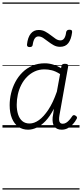

<svg xmlns="http://www.w3.org/2000/svg" viewBox="-20 -1030 662 1550"><path d="M207 17Q162 17 128.5 -6.5Q95 -30 76.5 -74.5Q58 -119 58 -181Q58 -229 69.5 -277Q81 -325 104 -368.5Q127 -412 161.5 -446Q196 -480 241 -499.5Q286 -519 342 -519Q375 -519 408.5 -509Q442 -499 473 -480L476 -496Q478 -507 485 -511Q492 -515 504 -515Q521 -515 526.5 -509Q532 -503 530 -492L460 -100Q456 -78 457 -62.5Q458 -47 465.5 -39Q473 -31 486 -31Q501 -31 514 -39Q527 -47 539.5 -61Q552 -75 563 -92Q568 -99 574.5 -100.5Q581 -102 590 -96Q600 -90 601.5 -83Q603 -76 598 -69Q587 -48 569 -28Q551 -8 528 4.5Q505 17 478 17Q457 17 442 10Q427 3 418 -10Q409 -23 406 -41.5Q403 -60 405 -83Q408 -100 410.5 -117.5Q413 -135 415 -152Q383 -90 347.5 -53Q312 -16 276 0.5Q240 17 207 17ZM115 -184Q115 -141 126 -106.5Q137 -72 160 -52.5Q183 -33 219 -33Q256 -33 294.5 -60.5Q333 -88 370.5 -144.5Q408 -201 439 -290L465 -432Q429 -455 398.5 -462.5Q368 -470 339 -470Q296 -470 260.5 -453.5Q225 -437 197.5 -409Q170 -381 151.5 -344.5Q133 -308 124 -267Q115 -226 115 -184ZM219 -650Q196 -650 198 -671Q204 -728 228 -758Q252 -788 292 -788Q322 -788 345.5 -775Q369 -762 389.5 -746Q410 -730 429 -717Q448 -704 468 -704Q487 -704 498.5 -720.5Q510 -737 514 -770Q518 -790 540 -790Q554 -790 558.5 -785.5Q563 -781 562 -769Q555 -713 532 -682.5Q509 -652 465 -652Q437 -652 413.5 -665Q390 -678 369.5 -694Q349 -710 329.5 -723Q310 -736 290 -736Q272 -736 260.5 -719.5Q249 -703 244 -669Q243 -659 237 -654.5Q231 -650 219 -650ZM0 490H622V500H0ZM0 -20H622V0H0ZM0 -505H622V-500H0ZM0 -1010H622V-1000H0Z"/></svg>

Font: Playwrite ZA Guides
Style: Regular
Weight: 400
Designer: Veronika Burian, José Scaglione
Foundry: TypeTogether
Version: Version 1.003